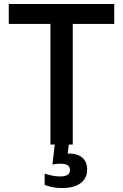

<svg xmlns="http://www.w3.org/2000/svg" viewBox="-20 -725 617 963"><path d="M233 0V-667H345V0ZM24 -605V-705H553V-605ZM293 218Q277 218 261.5 216.5Q246 215 231.5 211Q217 207 204 203V146Q228 153 245 156.5Q262 160 282 160Q306 160 318.5 152Q331 144 331 128Q331 112 319.5 104Q308 96 283 96Q273 96 263 97Q253 98 243 100L257 -22H328L317 63L289 51Q298 47 307 46Q316 45 325 45Q368 45 392.5 65.5Q417 86 417 126Q417 169 384.5 193.5Q352 218 293 218Z"/></svg>

Font: TikTok Sans 24pt Medium
Style: Regular
Weight: 500
Version: Version 4.000